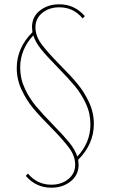

<svg xmlns="http://www.w3.org/2000/svg" viewBox="-20 -678 524 894"><path d="M344 66Q346 82 346 89Q346 137 309 166.5Q272 196 219 196Q148 196 100 141L110 130Q153 182 219 182Q266 182 298 156Q330 130 330 89Q330 49 302.5 11.5Q275 -26 216 -86Q165 -137 134 -174.5Q103 -212 80.5 -260Q58 -308 58 -361Q58 -455 131 -528Q129 -544 129 -551Q129 -600 166 -629Q203 -658 256 -658Q327 -658 375 -603L365 -592Q322 -644 256 -644Q209 -644 177 -618Q145 -592 145 -551Q145 -511 172.5 -473.5Q200 -436 259 -376Q310 -325 341 -287.5Q372 -250 394.5 -202Q417 -154 417 -101Q417 -7 344 66ZM228 -96Q276 -47 302.5 -14.5Q329 18 340 51Q401 -14 401 -99Q401 -151 379.5 -196.5Q358 -242 328 -278Q298 -314 247 -366Q197 -417 171.5 -448.5Q146 -480 135 -513Q74 -448 74 -363Q74 -312 95.5 -266Q117 -220 148 -183Q179 -146 228 -96Z"/></svg>

Font: Ysabeau Thin
Style: Regular
Weight: 200
Designer: Christian Thalmann (Catharsis Fonts)
Version: Version 0.003